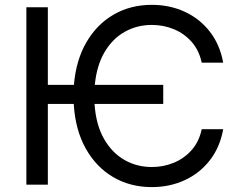

<svg xmlns="http://www.w3.org/2000/svg" viewBox="-20 -757 989 787"><path d="M602.3 9.9Q513.8 9.9 443.7 -31.2Q373.6 -72.4 331 -149Q288.4 -225.5 282.3 -331H176.1V0H88.1V-727.3H176.1V-409.1H283Q291.5 -510.7 334.5 -584.3Q377.5 -658 446.6 -697.6Q515.6 -737.2 602.3 -737.2Q675.4 -737.2 736.9 -709Q798.3 -680.8 839.8 -627.7Q881.4 -574.6 894.9 -500H806.8Q796.2 -550.4 766 -584.9Q735.8 -619.3 693.2 -637.1Q650.6 -654.8 602.3 -654.8Q541.9 -654.8 491.7 -626.8Q441.4 -598.7 408.9 -543.9Q376.4 -489 368.6 -409.1H649.1V-331H367.5Q373.2 -246.8 405.5 -189.3Q437.9 -131.7 489 -102.1Q540.1 -72.4 602.3 -72.4Q650.6 -72.4 693.2 -90.2Q735.8 -108 766 -142.4Q796.2 -176.8 806.8 -227.3H894.9Q881.4 -152.7 839.8 -99.6Q798.3 -46.5 736.9 -18.3Q675.4 9.9 602.3 9.9Z"/></svg>

Font: Linik Sans
Style: Regular
Weight: 400
Designer: Rasmus Andersson (font), Marc Monis (original base), Kil Hyung-jin (Pretendard portions), Cristiano Sobral (main changes
Foundry: rsms
Version: Version 3.018;May 31, 2022;FontCreator 14.0.0.2814 64-bit; t